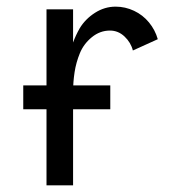

<svg xmlns="http://www.w3.org/2000/svg" viewBox="-20 -558 540 578"><path d="M120 0V-530H200V-430Q208 -452 220 -473Q237 -501 266 -519.5Q295 -538 328 -538Q357 -538 383.5 -525.5Q410 -513 428.5 -490.5Q447 -468 455 -440L380 -406Q374 -430 355 -448Q336 -466 311 -466Q281 -466 256.5 -446Q232 -426 220.5 -398Q209 -370 204.5 -340.5Q200 -311 200 -281V0ZM50 -229V-301H312V-229Z"/></svg>

Font: Iosevka SS01
Style: Regular
Weight: 400
Monospace: yes
Designer: Belleve Invis
Foundry: Belleve Invis
Version: 2.3.3; ttfautohint (v1.8.3)